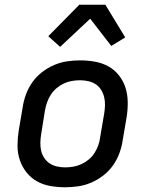

<svg xmlns="http://www.w3.org/2000/svg" viewBox="-20 -783 640 811"><path d="M255 8Q223 8 192 2.5Q161 -3 135.5 -17.5Q110 -32 91.5 -55.5Q73 -79 63.5 -107.5Q54 -136 54 -167.5Q54 -199 59 -231L76 -331Q80 -358 90 -385Q100 -412 117 -436Q134 -460 158 -478.5Q182 -497 209 -508.5Q236 -520 263.5 -524Q291 -528 318 -528Q350 -528 381 -522.5Q412 -517 438 -502.5Q464 -488 482.5 -464.5Q501 -441 510 -412.5Q519 -384 519.5 -352.5Q520 -321 515 -289L498 -189Q494 -162 484 -135Q474 -108 457 -84Q440 -60 416 -41.5Q392 -23 365 -11.5Q338 0 310 4Q282 8 255 8ZM255 -76Q272 -76 289.5 -79Q307 -82 323.5 -89.5Q340 -97 354.5 -109Q369 -121 379 -136.5Q389 -152 395 -169Q401 -186 403 -203L420 -303Q423 -321 423.5 -338.5Q424 -356 420 -372.5Q416 -389 407 -403.5Q398 -418 384.5 -427Q371 -436 353.5 -440Q336 -444 318 -444Q301 -444 283.5 -441Q266 -438 250 -430.5Q234 -423 219.5 -411Q205 -399 195 -383.5Q185 -368 179 -351Q173 -334 170 -317L154 -217Q151 -199 150.5 -181.5Q150 -164 153.5 -147.5Q157 -131 166.5 -116.5Q176 -102 189.5 -93Q203 -84 220 -80Q237 -76 255 -76ZM234 -585 184 -630 315 -763H425L509 -625L450 -589L361 -704Z"/></svg>

Font: Iosevka Md Ex Obl
Style: Regular
Weight: 500
Width: 7
Italic angle: -9°
Monospace: yes
Designer: Belleve Invis
Foundry: Belleve Invis
Version: Version 32.5.0; ttfautohint (v1.8.4)